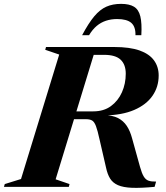

<svg xmlns="http://www.w3.org/2000/svg" viewBox="-65 -942 836 968"><path d="M405 -380.5Q458 -380.5 494.2 -407Q530.5 -433.5 549.8 -476.8Q569 -520 569 -570.5Q569 -616.5 543.2 -641Q517.5 -665.5 459.5 -665.5H272L315.5 -705H511Q589.5 -705 638.8 -687.5Q688 -670 711.5 -637.5Q735 -605 735 -561.5Q735 -504 703.8 -459Q672.5 -414 611.8 -387.8Q551 -361.5 462 -360V-361.5Q503 -360.5 530 -346.8Q557 -333 574 -307.5Q591 -282 601 -244.5L641 -100.5Q650 -68 659.8 -52Q669.5 -36 684 -31Q698.5 -26 722 -26.5L714.5 0Q645 6.5 600.5 4.8Q556 3 529.8 -8.5Q503.5 -20 490 -42Q476.5 -64 469.5 -97.5L437 -238.5Q427 -284.5 418.8 -306.2Q410.5 -328 399.2 -334.5Q388 -341 369 -341H198L182 -380.5ZM215.5 -38 285.5 -14 282 0H-45L-41 -14L41 -39.5L233.5 -667L163 -691L167 -705H419.5ZM525.5 -846Q495.5 -846 469.5 -837.5Q443.5 -829 422.2 -811Q401 -793 384 -764.5H349Q381.5 -825.5 410.2 -859.8Q439 -894 471 -908.2Q503 -922.5 545.5 -922.5Q587 -922.5 610.5 -908.2Q634 -894 642.5 -859.5Q651 -825 647.5 -764.5H618Q619 -807.5 596.8 -826.8Q574.5 -846 525.5 -846Z"/></svg>

Font: Newsreader 60pt
Style: Bold Italic
Weight: 700
Italic angle: -17°
Designer: Hugues Gentile
Foundry: Production Type
Version: Version 1.003